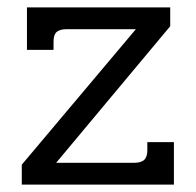

<svg xmlns="http://www.w3.org/2000/svg" viewBox="-20 -500 530 520"><path d="M39 -54 348 -421H162Q142 -421 133.5 -413.5Q125 -406 125 -387V-365H53V-480H441V-429L132 -59H342Q362 -59 370.5 -67Q379 -75 379 -93V-115H451V0H39Z"/></svg>

Font: Pridi Light
Style: Regular
Weight: 300
Designer: Katatrad Team
Foundry: CadsonDemak
Version: Version 1.003